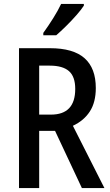

<svg xmlns="http://www.w3.org/2000/svg" viewBox="-20 -960 563 980"><path d="M235 -714Q354 -714 411.5 -663Q469 -612 469 -511Q469 -438 438.5 -391Q408 -344 352 -318L513 0H398L261 -292H180V0H77V-714ZM234 -625H180V-375H240Q364 -375 364 -506Q364 -569 332 -597Q300 -625 234 -625ZM408 -931Q395 -911 370 -882.5Q345 -854 317 -826.5Q289 -799 267 -780H201V-792Q227 -828 251.5 -867Q276 -906 292 -940H408Z"/></svg>

Font: Noto Sans Lao Condensed Medium
Style: Regular
Weight: 500
Width: 3
Designer: Monotype Design Team
Foundry: Monotype Imaging Inc.
Version: Version 2.003; ttfautohint (v1.8.4.7-5d5b)